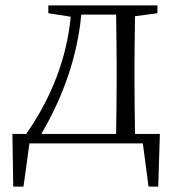

<svg xmlns="http://www.w3.org/2000/svg" viewBox="-20 -531 651 711"><path d="M67 160 89 0H509L530 160H566L572 -35H480C479 -108 478 -172 478 -227V-284C478 -335 479 -398 480 -471L563 -482V-511H159V-482L242 -469C227 -316 172 -171 77 -35H26L29 160ZM133 -35C218 -180 267 -328 281 -477H410C411 -404 412 -339 412 -284V-227C412 -172 411 -108 410 -35Z"/></svg>

Font: AllPunType Light
Style: Regular
Weight: 300
Version: 1.0